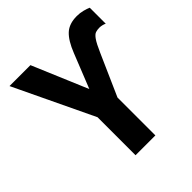

<svg xmlns="http://www.w3.org/2000/svg" viewBox="-196 -858 993 993"><g transform="rotate(-45 300.0 -362.0)"><path d="M228 0V-278L20 -714H173L301 -411L376 -599Q402 -665 434 -694.5Q466 -724 522 -724Q545 -724 566 -718.5Q587 -713 600 -707V-590Q593 -594 582 -596.5Q571 -599 563 -599Q547 -599 534.5 -595Q522 -591 508 -571Q494 -551 473 -503L373 -277V0Z"/></g></svg>

Font: Noto Sans Mono
Style: Bold
Weight: 700
Designer: Monotype Design Team
Foundry: Monotype Imaging Inc.
Version: Version 2.014